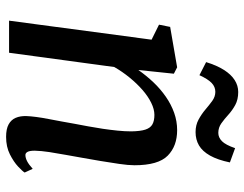

<svg xmlns="http://www.w3.org/2000/svg" viewBox="-108 -704 821 646"><g transform="rotate(90 303.0 -380.5)"><path d="M215 -435Q234 -462 256.5 -485.8Q279 -509.5 305 -527.5Q331 -545.5 359.2 -555.5Q387.5 -565.5 417.5 -565.5Q471 -565.5 503.2 -533.8Q535.5 -502 535.5 -422Q535.5 -401.5 531 -370.8Q526.5 -340 521 -306.8Q515.5 -273.5 510.5 -246.5Q506 -221 500.8 -192.2Q495.5 -163.5 491.2 -135.8Q487 -108 486.5 -86.5Q486.5 -69.5 490.5 -62.2Q494.5 -55 501 -55Q510.5 -55 521.5 -60.5Q532.5 -66 547.5 -79.5L560 -52.5Q556 -45.5 540 -30.5Q524 -15.5 498.8 -2.8Q473.5 10 440 10Q413.5 10 398 1.5Q382.5 -7 376 -22.2Q369.5 -37.5 370 -57.5Q370.5 -72 373 -91.2Q375.5 -110.5 379.8 -132.5Q384 -154.5 388.2 -177Q392.5 -199.5 396 -220.5Q400 -241.5 404.5 -265.8Q409 -290 412.8 -315.2Q416.5 -340.5 419 -365Q421.5 -389.5 421.5 -411.5Q421 -442 415.5 -458.8Q410 -475.5 398 -482.2Q386 -489 366 -489Q347 -489 325.2 -478.2Q303.5 -467.5 282 -448.8Q260.5 -430 240.5 -405.5Q220.5 -381 205 -354L157 0H49L113 -479.5L62.5 -504.5L70 -542L206 -565.5L227.5 -554.5ZM188.5 -663Q199.5 -699 214.8 -723Q230 -747 248.8 -759Q267.5 -771 289 -771Q314.5 -771 332.8 -761Q351 -751 365.5 -737.8Q380 -724.5 394.5 -714.2Q409 -704 426.5 -704Q442 -704 454.5 -716.2Q467 -728.5 478 -760.5L526 -743Q517.5 -702 503 -676.2Q488.5 -650.5 468.8 -639Q449 -627.5 424 -627.5Q400.5 -627.5 382 -637.5Q363.5 -647.5 348.2 -660.5Q333 -673.5 318.8 -683.8Q304.5 -694 288.5 -694Q271.5 -694 258.5 -681.5Q245.5 -669 232.5 -640.5Z"/></g></svg>

Font: Merriweather 24pt Medium
Style: Italic
Weight: 500
Italic angle: -7.8°
Version: Version 2.101